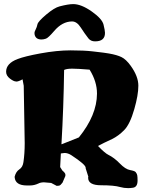

<svg xmlns="http://www.w3.org/2000/svg" viewBox="-20 -904 734 952"><path d="M337 -797.7Q288.7 -797.3 248.5 -750.2Q219.5 -716.3 207.8 -712.3Q196.1 -708.3 186.3 -708.2Q156.5 -708 151.5 -733.3Q151 -735.8 150.9 -741.1Q150.9 -746.5 156.9 -758Q162.9 -769.5 165.7 -783.5Q168.6 -797.4 209.1 -831.7Q249.6 -865.9 275.5 -872.4Q318.3 -883.5 342.3 -883.7Q382.3 -884 434.3 -847.5Q486.4 -811 493.4 -781.7Q500.5 -752.5 500.5 -741.7Q500.5 -741.3 500.5 -740.8Q500.8 -699.3 452.5 -698.9Q452 -698.9 451.5 -698.9Q430.5 -698.8 418.7 -713.3Q400 -737.1 380.5 -767.5Q361 -797.9 337 -797.7ZM336.9 -563.5Q311.5 -563.5 298.8 -557.6H297.9Q295.4 -372.1 284.7 -189H286.6L371.1 -222.7Q460.4 -333 460.9 -439.5V-440.4Q460.9 -499.5 424.3 -558.6Q366.2 -563.5 339.4 -563.5ZM261.2 17.6Q250.5 12.7 233.4 2.9H231.4L198.2 0Q181.6 0 170.4 5.9Q149.9 15.6 128.4 15.6H113.3Q56.2 15.6 52.7 -24.9V-28.3Q59.1 -53.2 75.9 -64.2Q92.8 -75.2 96.2 -100.1Q102.5 -142.6 102.5 -194.3L97.7 -478Q97.7 -478 97.7 -478.5Q97.7 -481 91.8 -510.7Q71.8 -499.5 60.5 -499.5Q60.5 -499.5 59.6 -500Q47.9 -500 29.1 -514.4Q10.3 -528.8 10.3 -548.3Q10.3 -589.8 67.4 -611.3Q103 -625 180.2 -639.2Q262.7 -654.3 329.8 -654.3Q397 -654.3 439.9 -649.2Q482.9 -644 491 -643.1Q499 -642.1 506.3 -640.9Q513.7 -639.6 520.5 -638.7Q560.1 -631.8 582.5 -620.8Q605 -609.9 627.9 -578.1Q666 -525.4 666 -479.2Q666 -433.1 646 -363.3Q624.5 -287.6 595.2 -258.3Q565.9 -229 536.1 -214.8Q506.3 -200.7 496.1 -195.8Q476.1 -186 465.8 -180.2Q500.5 -144.5 516.6 -136.7Q546.4 -122.1 574 -93.5Q601.6 -64.9 624.8 -60.8Q647.9 -56.6 652.6 -50.8Q657.2 -44.9 658.4 -41.7Q659.7 -38.6 660.6 -34.2Q662.1 -26.4 662.1 -8.8Q662.1 23.9 638.7 26.9Q626.5 28.8 615.2 28.8Q594.7 28.8 575.7 23.4Q545.9 14.6 481.4 14.6Q417 14.6 417 -22.5V-24.4L418 -27.8L404.8 -69.3V-72.3Q404.8 -87.9 334 -134.3Q316.9 -145.5 300.3 -145.5L281.7 -143.1L278.3 -75.7L289.1 -58.6Q304.2 -45.9 304.2 -38.6V-31.7L290 1.5Q288.6 2.9 287.8 3.9Q287.1 4.9 286.6 5.4Q280.8 14.2 272.9 16.6Z"/></svg>

Font: Drukaatie burti
Style: Heavy
Weight: 800
Version: Version 0.14